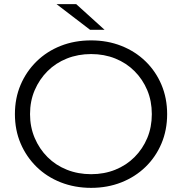

<svg xmlns="http://www.w3.org/2000/svg" viewBox="-20 -901 879 927"><path d="M420 6Q341 6 273.5 -20.5Q206 -47 156.5 -95.5Q107 -144 79.5 -208.5Q52 -273 52 -350Q52 -427 79.5 -491.5Q107 -556 156.5 -604.5Q206 -653 273 -679.5Q340 -706 420 -706Q499 -706 566 -679.5Q633 -653 682.5 -605Q732 -557 759.5 -492Q787 -427 787 -350Q787 -273 759.5 -208Q732 -143 682.5 -95Q633 -47 566 -20.5Q499 6 420 6ZM420 -60Q483 -60 536.5 -81.5Q590 -103 629.5 -142.5Q669 -182 691 -234.5Q713 -287 713 -350Q713 -413 691 -465.5Q669 -518 629.5 -557.5Q590 -597 536.5 -618.5Q483 -640 420 -640Q357 -640 303 -618.5Q249 -597 209.5 -557.5Q170 -518 147.5 -465.5Q125 -413 125 -350Q125 -288 147.5 -235Q170 -182 209.5 -142.5Q249 -103 303 -81.5Q357 -60 420 -60ZM415 -757 253 -881H348L485 -757Z"/></svg>

Font: Montserrat Thin
Style: Regular
Weight: 400
Version: Version 9.000